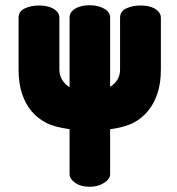

<svg xmlns="http://www.w3.org/2000/svg" viewBox="-20 -497 678 734"><path d="M517 -476Q531 -476 545 -473.5Q559 -471 570 -465Q581 -459 588 -450Q595 -441 595 -429V-231Q595 -179 582 -140Q569 -101 546 -73Q523 -45 491 -28Q459 -11 401 -3V169Q401 187 378 202Q355 217 323 217Q289 217 267.5 202Q246 187 246 169V-3Q188 -11 155.5 -28Q123 -45 100 -72.5Q77 -100 64 -139.5Q51 -179 51 -231V-429Q51 -454 75 -465Q99 -476 129 -476Q143 -476 157 -473.5Q171 -471 182 -465Q193 -459 200 -450Q207 -441 207 -429V-231Q207 -190 246 -163V-430Q246 -451 267.5 -464Q289 -477 323 -477Q355 -477 378 -464Q401 -451 401 -430V-165Q439 -189 439 -231V-429Q439 -454 463 -465Q487 -476 517 -476Z"/></svg>

Font: AkaAcidDosis
Style: ExtraBold
Weight: 800
Designer: Edgar Tolentino, Pablo Impallari, Igino Marini, Aka-Acid
Foundry: Edgar Tolentino, Pablo Impallari, Igino Marini, Aka-Acid
Version: Version 1.007